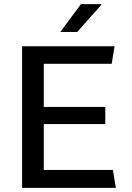

<svg xmlns="http://www.w3.org/2000/svg" viewBox="-20 -910 640 930"><path d="M87 0V-686H535L521 -601H192V-392H490V-309H192V-87H527L541 0ZM272 -755 372 -890H471V-887L354 -755Z"/></svg>

Font: Chivo Mono
Style: Regular
Weight: 400
Monospace: yes
Designer: Hector Gatti
Foundry: Omnibus-Type
Version: Version 1.008; ttfautohint (v1.8.4.7-5d5b)